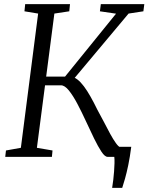

<svg xmlns="http://www.w3.org/2000/svg" viewBox="-20 -763 722 934"><path d="M525.5 151Q528.5 133 531 112Q533.5 91 535 70.2Q536.5 49.5 537 31.2Q537.5 13 536 0L479 -49H618.5Q612 1.5 604 40Q596 78.5 588.2 105.8Q580.5 133 574.5 151ZM503.5 0Q490 0 473.5 -25Q457 -50 437.5 -89.8Q418 -129.5 397.8 -173.8Q377.5 -218 356.5 -257.8Q335.5 -297.5 315.2 -322.8Q295 -348 276.5 -348H177.5L183 -390.5H296.5L544.5 -696.5L466 -708L470.5 -743H682L677.5 -708L605.5 -697L321 -357.5L326 -389.5Q341.5 -388 357 -376Q372.5 -364 388.2 -343Q404 -322 420.2 -293.2Q436.5 -264.5 453.5 -229.5Q469.5 -201 485.5 -169.8Q501.5 -138.5 516.2 -111.5Q531 -84.5 543.8 -66.8Q556.5 -49 566 -46L609.5 -35L606 0ZM5.5 0 9 -31 81.5 -44 165.5 -697 99 -708 102.5 -743H320.5L317 -708L244.5 -697L159.5 -44L235.5 -31L232.5 0Z"/></svg>

Font: Merriweather 48pt Light
Style: Italic
Weight: 300
Italic angle: -7.8°
Version: Version 2.101